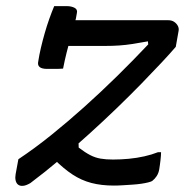

<svg xmlns="http://www.w3.org/2000/svg" viewBox="-20 -598 640 627"><path d="M165 -532H529Q541 -532 549 -526.5Q557 -521 561 -513Q565 -505 563 -496L554 -445Q536 -424 507.5 -393.5Q479 -363 442 -325Q405 -287 361.5 -245Q318 -203 271 -160.5Q224 -118 175.5 -77Q127 -36 79 0Q72 4 65.5 6.5Q59 9 52 9Q44 9 38.5 4.5Q33 0 31 -9Q29 -18 31 -29L40 -78Q94 -114 148 -157.5Q202 -201 255.5 -249Q309 -297 361.5 -348.5Q414 -400 464 -453L463 -463Q436 -458 413.5 -454.5Q391 -451 369.5 -449.5Q348 -448 323 -448H179Q164 -448 159 -458.5Q154 -469 157 -486Q159 -498 161 -509Q163 -520 165 -532ZM236 -148 237 -116Q258 -100 274.5 -91.5Q291 -83 308.5 -80Q326 -77 349 -77Q375 -77 401 -79.5Q427 -82 451.5 -87.5Q476 -93 496 -101H506Q506 -97 505.5 -89.5Q505 -82 504 -74Q503 -66 502 -58.5Q501 -51 500 -45Q498 -33 492 -23.5Q486 -14 477 -7Q474 -5 464.5 -2.5Q455 0 441.5 2Q428 4 412 5Q396 6 381 7Q366 8 352 8Q311 8 278.5 -0.5Q246 -9 217 -28Q188 -47 157 -78ZM157 -578H198Q213 -578 223.5 -572.5Q234 -567 231 -555Q229 -539 223 -519Q217 -499 210.5 -475.5Q204 -452 197.5 -426Q191 -400 186 -374Q174 -373 160.5 -373Q147 -373 134 -373Q117 -373 109.5 -379Q102 -385 105 -398Q108 -418 113.5 -441.5Q119 -465 126 -489.5Q133 -514 141 -536.5Q149 -559 157 -578Z"/></svg>

Font: Rec Mono Semicasual
Style: Italic
Weight: 400
Italic angle: -10°
Version: Version 1.085; ttfautohint (v1.8.4.7-5d5b)